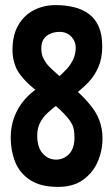

<svg xmlns="http://www.w3.org/2000/svg" viewBox="-20 -726 440 753"><path d="M208 7Q139 7 98 -20Q57 -47 39.5 -91Q22 -135 22 -186Q22 -230 36 -267Q50 -304 74.5 -333Q99 -362 131 -382L202 -418Q224 -436 241 -454.5Q258 -473 267.5 -494Q277 -515 277 -540Q277 -551 273 -561.5Q269 -572 261 -581Q253 -590 241 -595.5Q229 -601 214 -601Q194 -601 177.5 -594Q161 -587 151.5 -573Q142 -559 142 -537Q142 -515 148.5 -501Q155 -487 163 -476Q180 -456 210.5 -430Q241 -404 274 -375.5Q307 -347 330 -319Q357 -288 369.5 -254.5Q382 -221 382 -183Q382 -135 363 -91.5Q344 -48 305.5 -20.5Q267 7 208 7ZM200 -100Q230 -100 251 -122Q272 -144 272 -186Q272 -221 263 -238Q254 -255 243 -267Q216 -298 180 -325.5Q144 -353 110 -381Q76 -409 55 -439Q43 -456 36 -480Q29 -504 29 -530Q29 -588 51.5 -627Q74 -666 112.5 -686Q151 -706 198 -706Q238 -706 271.5 -697.5Q305 -689 329.5 -670.5Q354 -652 367.5 -621Q381 -590 381 -544Q381 -497 365.5 -462Q350 -427 325 -401.5Q300 -376 272 -355L210 -319Q187 -302 167.5 -284Q148 -266 137 -244.5Q126 -223 126 -194Q126 -148 147.5 -124Q169 -100 200 -100Z"/></svg>

Font: Yanone Kaffeesatz ExtraLight
Style: Bold
Weight: 700
Version: Version 2.003